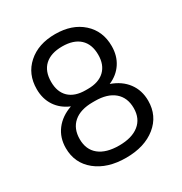

<svg xmlns="http://www.w3.org/2000/svg" viewBox="-158 -773 847 896"><g transform="rotate(-30 265.0 -325.0)"><path d="M411.1 -175.8Q411.1 -232.4 374.3 -263.7Q337.4 -294.9 271 -294.9H258.8Q192.4 -294.9 156.2 -263.7Q120.1 -232.4 120.1 -175.8Q120.1 -119.1 158 -88.6Q195.8 -58.1 265.1 -58.1Q334.5 -58.1 372.8 -88.9Q411.1 -119.6 411.1 -175.8ZM138.2 -474.1Q138.2 -419.4 169.4 -389.6Q200.7 -359.9 258.8 -359.9H271Q328.6 -359.9 360.4 -389.9Q392.1 -419.9 392.1 -474.1Q392.1 -531.2 359.1 -561.5Q326.2 -591.8 265.1 -591.8Q204.1 -591.8 171.1 -561.5Q138.2 -531.2 138.2 -474.1ZM466.8 -478Q466.8 -425.8 441.4 -387.2Q416 -348.6 370.1 -329.1Q425.8 -309.6 456.3 -268.8Q486.8 -228 486.8 -171.9Q486.8 -90.8 425.8 -41.5Q364.7 7.8 265.1 7.8Q165.5 7.8 104.2 -41.5Q43 -90.8 43 -171.9Q43 -228 74 -268.8Q105 -309.6 161.1 -329.1Q114.3 -348.6 88.6 -387.2Q63 -425.8 63 -478Q63 -559.1 118.7 -608.6Q174.3 -658.2 265.1 -658.2Q356 -658.2 411.4 -608.6Q466.8 -559.1 466.8 -478Z"/></g></svg>

Font: Overused Grotesk
Style: Regular
Weight: 400
Version: Version 0.002